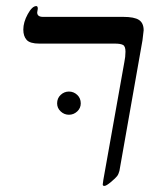

<svg xmlns="http://www.w3.org/2000/svg" viewBox="-20 -609 531 635"><path d="M387.2 -553.2Q424.3 -553.2 439.7 -543Q455.1 -532.7 455.1 -508.8L451.2 -475.6L375 -43.9Q372.1 -32.7 367.2 -26.4Q362.3 -20 346.9 -7.1Q331.5 5.9 325.2 5.9Q319.8 5.9 319.8 1L321.8 -14.2L391.1 -402.8Q395 -420.9 395 -438Q395 -456.1 386.7 -460.4Q378.4 -464.8 359.9 -464.8H109.9Q79.1 -464.8 68.1 -477.1Q57.1 -489.3 57.1 -511.2Q57.1 -535.6 71.8 -562.3Q86.4 -588.9 100.1 -588.9Q105 -588.9 105 -580.1L103 -567.9Q103 -553.2 122.1 -553.2ZM168.9 -267.1Q168.9 -284.2 180.7 -295.2Q192.4 -306.2 208 -306.2Q223.6 -306.2 235.4 -295.2Q247.1 -284.2 247.1 -267.1Q247.1 -251.5 235.4 -240.5Q223.6 -229.5 208 -229.5Q192.4 -229.5 180.7 -240.5Q168.9 -251.5 168.9 -267.1Z"/></svg>

Font: Liberation Serif
Style: Italic
Weight: 400
Italic angle: -16.333°
Designer: Steve Matteson
Foundry: Ascender Corporation
Version: Version 2.1.5